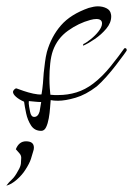

<svg xmlns="http://www.w3.org/2000/svg" viewBox="-50 -318 420 606"><path d="M32 128Q57 128 57 148Q57 151 56.5 153.5Q56 156 55 159Q52 170 47.5 184Q43 198 30 218Q20 234 3 249Q-14 264 -30 268Q-22 257 -12.5 248.5Q-3 240 7 221Q15 208 16 198Q17 188 17 180Q17 172 11 165.5Q5 159 0 153Q10 128 32 128ZM80 95Q59 95 48 78Q37 61 32.5 39.5Q28 18 26 3Q10 -4 0.5 -12.5Q-9 -21 -9 -28Q-9 -31 -5.5 -35Q-2 -39 2 -39Q10 -36 24.5 -31Q39 -26 55 -22.5Q71 -19 81 -20Q84 -37 85.5 -54.5Q87 -72 88 -88Q90 -105 92 -121.5Q94 -138 98 -154Q112 -203 142.5 -238Q173 -273 230 -293Q247 -298 259 -298Q274 -298 286 -292Q298 -286 300 -274Q301 -271 301 -266Q301 -246 285.5 -227.5Q270 -209 249.5 -195Q229 -181 213 -174Q212 -173 212.5 -176Q213 -179 213 -179Q221 -182 236 -194Q251 -206 261 -219Q272 -233 272 -244Q272 -258 254 -258Q246 -258 235 -255Q198 -245 164.5 -221Q131 -197 117 -158Q111 -141 108.5 -117.5Q106 -94 106 -71Q106 -55 107 -41Q108 -27 109 -19Q116 -18 122 -18Q128 -18 134 -18Q164 -18 191.5 -26.5Q219 -35 244 -54Q273 -76 299.5 -109Q326 -142 342 -165Q343 -166 345 -166Q350 -166 350 -159Q350 -158 340.5 -145Q331 -132 316.5 -113Q302 -94 285.5 -75.5Q269 -57 255 -45Q221 -19 188.5 -9.5Q156 0 133 0Q126 0 120.5 -0.5Q115 -1 110 -2Q109 7 108 22.5Q107 38 104 55Q101 72 95.5 83.5Q90 95 80 95ZM58 51Q70 51 75 34L80 4Q71 4 62 3Q53 2 41 1Q40 8 42 19Q44 30 45 35Q48 51 58 51Z"/></svg>

Font: Grey Qo
Style: Regular
Weight: 400
Designer: Robert E. Leuschke
Foundry: Robert E. Leuschke
Version: Version 2.010